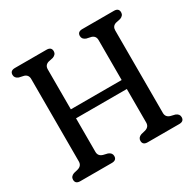

<svg xmlns="http://www.w3.org/2000/svg" viewBox="-153 -864 1040 1028"><g transform="rotate(-30 367.0 -350.0)"><path d="M209.5 -95.5Q209.5 -69 236.5 -61L263.5 -54.5Q286 -46 286 -26Q286 0 256 0H61Q31 0 31 -26Q31 -46 53.5 -54.5L80 -61Q107 -69 107 -95.5V-605.5Q107 -631 83 -639L53.5 -645.5Q31 -654 31 -674Q31 -700 61 -700H256Q286 -700 286 -674Q286 -654 263.5 -645.5L233.5 -639Q209.5 -631 209.5 -605.5V-358.5H523.5V-605.5Q523.5 -631 499.5 -639L470 -645.5Q447.5 -654 447.5 -674Q447.5 -700 477.5 -700H673Q702.5 -700 702.5 -674Q702.5 -654 680 -645.5L650 -639Q626.5 -631 626.5 -605.5V-95.5Q626.5 -69 653 -61L680 -54.5Q702.5 -46 702.5 -26Q702.5 0 673 0H477.5Q447.5 0 447.5 -26Q447.5 -46 470 -54.5L496.5 -61Q523.5 -69 523.5 -95.5V-303H209.5Z"/></g></svg>

Font: Fraunces 144pt SuperSoft
Style: Regular
Weight: 400
Version: Version 1.000;[b76b70a41]